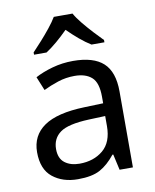

<svg xmlns="http://www.w3.org/2000/svg" viewBox="-86 -832 734 908"><g transform="rotate(-10 280.5 -378.0)"><path d="M288 -545Q386 -545 433 -502Q480 -459 480 -365V0H416L399 -76H395Q360 -32 321.5 -11Q283 10 215 10Q142 10 94 -28.5Q46 -67 46 -149Q46 -229 109 -272.5Q172 -316 303 -320L394 -323V-355Q394 -422 365 -448Q336 -474 283 -474Q241 -474 203 -461.5Q165 -449 132 -433L105 -499Q140 -518 188 -531.5Q236 -545 288 -545ZM314 -259Q214 -255 175.5 -227Q137 -199 137 -148Q137 -103 164.5 -82Q192 -61 235 -61Q303 -61 348 -98.5Q393 -136 393 -214V-262ZM325 -766Q337 -744 359.5 -716.5Q382 -689 406.5 -662.5Q431 -636 450 -617V-606H388Q362 -622 334 -645.5Q306 -669 279 -696Q252 -669 225 -646Q198 -623 172 -606H112V-617Q131 -637 154.5 -663Q178 -689 200 -716.5Q222 -744 235 -766Z"/></g></svg>

Font: Noto Sans Inscriptional Pahlavi
Style: Regular
Weight: 400
Designer: Monotype Design Team
Foundry: Monotype Imaging Inc.
Version: Version 2.003; ttfautohint (v1.8.4.7-5d5b)